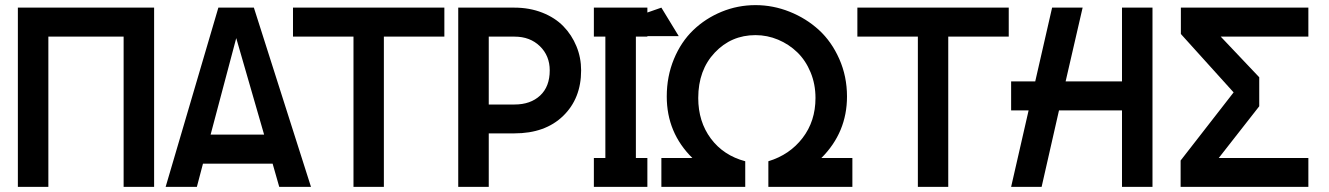

<svg xmlns="http://www.w3.org/2000/svg" viewBox="-20 -730 5190 750"><path d="M582 -700.2V0H462.9V-586.9H168.9V0H49.8V-700.2Z M627 0 833 -700.2H971.7L1194.8 0H1070.8L1044.9 -90.8H772.9L749 0ZM802.7 -204.1H1011.7L902.8 -581.1Z M1360.8 0V-586.9H1124.5V-700.2H1715.8V-586.9H1479.5V0Z M1770 0V-700.2H1989.3Q2048.3 -700.2 2098.1 -680.7Q2147.9 -661.1 2180.7 -627.4Q2213.4 -593.8 2231.7 -549.3Q2250 -504.9 2250 -455.1Q2250 -345.2 2179.7 -277.1Q2109.4 -209 1989.3 -209H1889.2V0ZM1889.2 -321.8H1990.2Q2052.2 -321.8 2089.8 -356.7Q2127.4 -391.6 2127.4 -455.1Q2127.4 -512.2 2088.9 -549.6Q2050.3 -586.9 1990.2 -586.9H1889.2Z M2299.8 0V-112.8H2344.7V-586.9H2299.8V-700.2H2508.8V-586.9H2463.9V-112.8H2508.8V0Z M2891.1 0H2563.5V-112.8H2684.6Q2584.5 -211.4 2584.5 -353Q2584.5 -431.6 2612.5 -499.3Q2640.6 -566.9 2688.2 -612.5Q2735.8 -658.2 2798.8 -684.1Q2861.8 -710 2931.2 -710Q3000 -710 3064.7 -684.1Q3129.4 -658.2 3179 -612.8Q3228.5 -567.4 3258.5 -499.5Q3288.6 -431.6 3288.6 -353Q3288.6 -212.9 3188.5 -112.8H3309.6V0H2981.4V-100.1Q3064.9 -125.5 3115.2 -191.2Q3165.5 -256.8 3165.5 -347.2Q3165.5 -401.4 3146.2 -447.8Q3127 -494.1 3094.5 -525.6Q3062 -557.1 3019.5 -575Q2977.1 -592.8 2931.2 -592.8Q2836.4 -592.8 2772 -524.4Q2707.5 -456.1 2707.5 -347.2Q2707.5 -254.9 2756.8 -188.7Q2806.2 -122.6 2891.1 -100.1ZM2422.4 -650.9 2563.5 -700.2 2631.3 -588.9H2456.5Z M3565.4 0V-586.9H3329.1V-700.2H3920.4V-586.9H3684.1V0Z M4362.8 0V-298.8H4116.7L4048.8 0H3929.7L3998 -298.8H3929.7V-412.1H4023.9L4089.8 -700.2H4209L4142.6 -412.1H4362.8V-700.2H4481.9V0Z M4748.5 -586.9 4898.9 -428.2V-314.9L4740.7 -112.8H5090.8V0H4591.8V-103L4798.8 -369.1L4592.8 -597.2V-700.2H5090.8V-586.9Z"/></svg>

Font: Cakra Normal
Style: Regular
Weight: 400
Designer: Lucia Kollert, Vojtech Kollert
Foundry: OoM Type
Version: Version 1.000;Glyphs 3.1.1 (3148)